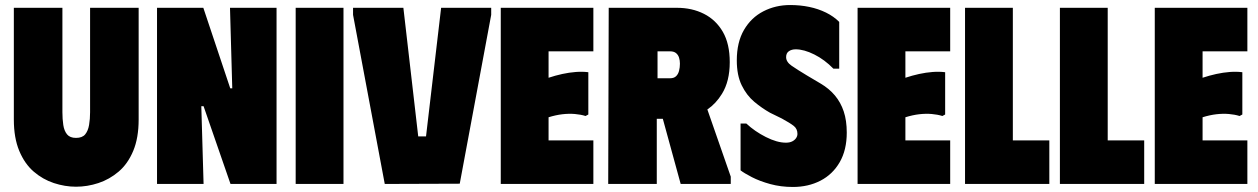

<svg xmlns="http://www.w3.org/2000/svg" viewBox="-20 -731 4998 763"><path d="M531 -256V-700H338V-285Q338 -258 334 -234.5Q330 -211 318.5 -197Q307 -183 282 -183Q258 -183 246.5 -197Q235 -211 231.5 -234.5Q228 -258 228 -285V-700H35V-256Q35 -183 56.5 -131.5Q78 -80 114 -49Q150 -18 194 -3.5Q238 11 282 11Q327 11 371 -3.5Q415 -18 451.5 -49Q488 -80 509.5 -131.5Q531 -183 531 -256Z M894 -700H1079V0H896L789 -309H780L789 0H604V-700H788L895 -380H903Z M1155 -700H1345V0H1155Z M1383 -700H1583L1642 -189H1673L1733 -700H1932V-672L1807 -1L1509 0L1383 -672Z M2338 -700V-527H2160V-422Q2187 -431 2214.5 -437Q2242 -443 2268.5 -445Q2295 -447 2318 -444V-276L2307 -270Q2288 -276 2264.5 -278Q2241 -280 2215 -277Q2189 -274 2160 -265V-173H2338V0H1970V-700Z M2399 -700H2670Q2730 -700 2777.5 -676Q2825 -652 2852.5 -604.5Q2880 -557 2880 -484Q2880 -408 2849 -358Q2825 -319 2791 -296L2884 -29V0H2685L2614 -259H2590V0H2397ZM2593 -420H2643Q2658 -420 2666.5 -428Q2675 -436 2678.5 -449.5Q2682 -463 2682 -478Q2682 -491 2678.5 -502Q2675 -513 2666.5 -520Q2658 -527 2643 -527H2593Z M3345 -204Q3345 -135 3317 -86.5Q3289 -38 3240.5 -13Q3192 12 3131 12Q3083 12 3041 0.5Q2999 -11 2968 -27Q2937 -43 2923 -54V-240H2946Q2979 -209 3023.5 -186.5Q3068 -164 3103 -164Q3118 -164 3128 -169Q3138 -174 3143.5 -182Q3149 -190 3149 -199Q3149 -219 3134.5 -230.5Q3120 -242 3087 -260L3040 -283Q3008 -301 2977.5 -326.5Q2947 -352 2927.5 -392Q2908 -432 2908 -491Q2908 -563 2936.5 -612Q2965 -661 3013.5 -686Q3062 -711 3120 -711Q3160 -711 3196 -703.5Q3232 -696 3262.5 -681Q3293 -666 3315 -644V-458H3292Q3257 -494 3216 -514.5Q3175 -535 3142 -535Q3126 -535 3115 -527.5Q3104 -520 3104 -504Q3104 -485 3125.5 -470Q3147 -455 3187 -431L3241 -399Q3275 -379 3298 -351.5Q3321 -324 3333 -288Q3345 -252 3345 -204Z M3756 -700V-527H3578V-422Q3605 -431 3632.5 -437Q3660 -443 3686.5 -445Q3713 -447 3736 -444V-276L3725 -270Q3706 -276 3682.5 -278Q3659 -280 3633 -277Q3607 -274 3578 -265V-173H3756V0H3388V-700Z M3815 -700H4005V-173H4150V0H3815Z M4192 -700H4382V-173H4527V0H4192Z M4937 -700V-527H4759V-422Q4786 -431 4813.5 -437Q4841 -443 4867.5 -445Q4894 -447 4917 -444V-276L4906 -270Q4887 -276 4863.5 -278Q4840 -280 4814 -277Q4788 -274 4759 -265V-173H4937V0H4569V-700Z"/></svg>

Font: Phudu Light Black
Style: Regular
Weight: 900
Version: Version 1.005;gftools[0.9.23]